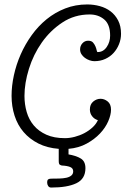

<svg xmlns="http://www.w3.org/2000/svg" viewBox="-20 -659 596 863"><path d="M244 10Q192 6 152.5 -14Q113 -34 86 -65.5Q59 -97 45.5 -139Q32 -181 32 -228Q32 -273 42.5 -321Q53 -369 73 -414.5Q93 -460 122.5 -501Q152 -542 189.5 -572.5Q227 -603 273 -621Q319 -639 372 -639Q401 -639 428.5 -631.5Q456 -624 477 -608Q498 -592 511 -567Q524 -542 524 -507Q524 -483 515 -460.5Q506 -438 490.5 -421Q475 -404 453 -394Q431 -384 404 -384Q394 -384 382.5 -388Q371 -392 361.5 -399Q352 -406 346 -415.5Q340 -425 340 -437Q340 -453 350.5 -464.5Q361 -476 376 -476Q391 -476 398 -468Q405 -460 409 -450.5Q413 -441 414.5 -433Q416 -425 419 -425Q444 -425 459.5 -447.5Q475 -470 475 -499Q475 -549 448.5 -571.5Q422 -594 383 -594Q315 -594 260.5 -558Q206 -522 168 -468Q130 -414 110 -349.5Q90 -285 90 -228Q90 -190 100 -155.5Q110 -121 132 -95Q154 -69 188.5 -53.5Q223 -38 272 -38Q293 -38 316 -44Q339 -50 359 -60.5Q379 -71 395.5 -86Q412 -101 420 -119Q405 -123 394.5 -136Q384 -149 384 -167Q384 -190 399 -202.5Q414 -215 432 -215Q449 -215 464 -203Q479 -191 479 -166Q479 -143 466.5 -114Q454 -85 429.5 -59Q405 -33 369.5 -13.5Q334 6 288 10V35Q319 40 341.5 52.5Q364 65 364 97Q364 145 323.5 164.5Q283 184 210 184Q201 184 196.5 177Q192 170 192 162Q192 150 197 147Q202 144 210 144Q228 144 246 143.5Q264 143 278 140Q292 137 300.5 130Q309 123 309 111Q309 97 295 91.5Q281 86 258 85Q253 84 248.5 81Q244 78 244 64Z"/></svg>

Font: Bonbon
Style: Regular
Weight: 400
Designer: Ksenia Erulevich
Foundry: Cyreal (www.cyreal.org)
Version: Version 1.001